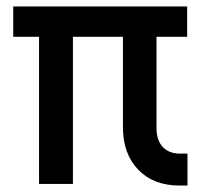

<svg xmlns="http://www.w3.org/2000/svg" viewBox="-20 -570 640 595"><path d="M536 5Q456 5 408.5 -44Q361 -93 361 -176V-456H206V0H101V-456H21V-550H560V-456H465V-173Q465 -135 484.5 -114.5Q504 -94 537 -94H561V5Z"/></svg>

Font: Pitagon Sans Mono SemiBold
Style: Regular
Weight: 600
Monospace: yes
Designer: Travis Tran
Foundry: Pitagon
Version: Version 1.001; ttfautohint (v1.8.4.7-5d5b);gftools[0.9.26]